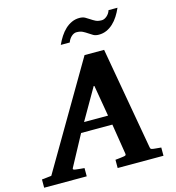

<svg xmlns="http://www.w3.org/2000/svg" viewBox="-181 -1012 1025 1121"><g transform="rotate(-15 331.0 -452.0)"><path d="M382.8 -503.9 271 -310.1H416ZM391.1 0V-49.8Q398.9 -50.8 407 -51.5Q415 -52.2 421.9 -53.2Q429.7 -54.2 437 -55.2Q446.8 -56.2 452.1 -58.6Q457.5 -61 456.1 -69.8L426.8 -252.9H237.8L139.2 -69.8Q134.3 -62.5 138.2 -59.3Q142.1 -56.2 151.9 -55.2Q159.7 -54.2 168.5 -53.2Q175.8 -52.2 185.1 -51.5Q194.3 -50.8 204.1 -49.8V0H-53.2V-49.8L4.9 -56.2L375 -687H493.2L602.1 -70.8Q603.5 -61 607.2 -58.3Q610.8 -55.7 622.1 -54.2Q628.9 -53.7 636.7 -52.7Q643.6 -51.8 651.6 -51.3Q659.7 -50.8 668 -49.8V0ZM632.3 -904.3Q621.1 -878.4 606.7 -856Q592.3 -833.5 574.2 -816.7Q556.2 -799.8 534.4 -790Q512.7 -780.3 487.3 -780.3Q467.3 -780.3 454.1 -787.8Q440.9 -795.4 428.2 -804.2Q415.5 -813 400.6 -820.6Q385.7 -828.1 363.3 -828.1Q355.5 -828.1 347.4 -824.5Q339.4 -820.8 332.3 -814.2Q325.2 -807.6 319.6 -799.1Q314 -790.5 310.5 -780.3H256.3Q268.1 -806.2 282.7 -828.6Q297.4 -851.1 315.4 -867.9Q333.5 -884.8 355 -894.5Q376.5 -904.3 401.4 -904.3Q421.4 -904.3 434.8 -897Q448.2 -889.6 460.9 -880.9Q473.6 -872.1 488.3 -864.7Q502.9 -857.4 525.4 -857.4Q533.2 -857.4 541.3 -861.1Q549.3 -864.7 556.6 -871.1Q564 -877.4 569.6 -886Q575.2 -894.5 578.1 -904.3Z"/></g></svg>

Font: Charis SIL Am
Style: Bold Italic
Weight: 700
Italic angle: -11°
Foundry: SIL International
Version: Version 5.000